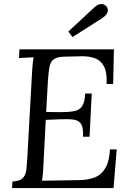

<svg xmlns="http://www.w3.org/2000/svg" viewBox="-20 -949 659 969"><path d="M555 -700 551 -525H518Q521 -584 504.5 -614.5Q488 -645 458 -655.5Q428 -666 390 -665L304 -663Q267 -662 250.5 -649Q234 -636 229.5 -610.5Q225 -585 222 -544L213 -384L285 -383Q327 -383 354 -388Q381 -393 394.5 -413Q408 -433 410 -477H443L432 -259H399Q401 -303 390 -322Q379 -341 353 -345Q327 -349 284 -347L211 -344L199 -115Q198 -88 196 -69Q194 -50 192 -37L383 -40Q427 -41 460 -54.5Q493 -68 512.5 -102Q532 -136 535 -195H569L553 0H41L43 -33Q81 -35 95.5 -50.5Q110 -66 113 -93.5Q116 -121 118 -156L142 -588Q143 -608 145 -626.5Q147 -645 149 -660Q131 -659 112.5 -658Q94 -657 76 -656L78 -700ZM346 -762 325 -790 452 -908Q471 -926 484.5 -928Q498 -930 506.5 -925Q515 -920 517 -917Q521 -913 523.5 -903.5Q526 -894 520 -881.5Q514 -869 492 -855Z"/></svg>

Font: Lora
Style: Italic
Weight: 400
Italic angle: -3°
Designer: Olga Karpushina, Alexei Vanyashin (Cyrillic)
Foundry: Cyreal
Version: Version 3.008